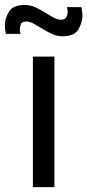

<svg xmlns="http://www.w3.org/2000/svg" viewBox="-56 -774 361 794"><path d="M202.5 -624Q180.5 -624 160 -633.2Q139.5 -642.5 120.2 -654.5Q101 -666.5 84 -675.8Q67 -685 52.5 -685Q34 -685 30 -673.2Q26 -661.5 26 -653.5Q26 -644 29 -634H-31.5Q-36 -652.5 -36 -669Q-36 -697 -19.2 -725.2Q-2.5 -753.5 46.5 -753.5Q68.5 -753.5 89.2 -744.2Q110 -735 129 -723Q148 -711 165 -701.8Q182 -692.5 197 -692.5Q214 -692.5 219 -704.2Q224 -716 224 -725Q224 -734 220.5 -744.5H280.5Q285 -726 285 -709.5Q285 -682 268.5 -653Q252 -624 202.5 -624ZM80 0V-540H169V0Z"/></svg>

Font: Cns Manrope Med
Style: Regular
Weight: 500
Designer: Mikhail Sharanda
Foundry: Mikhail Sharanda
Version: Version 4.504